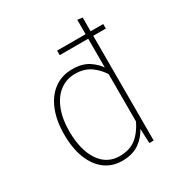

<svg xmlns="http://www.w3.org/2000/svg" viewBox="-175 -860 931 992"><g transform="rotate(-30 290.0 -364.0)"><path d="M535 -652V-625H460H260V-652ZM279 -530Q337 -530 374.5 -506Q412 -482 436 -445L437 -403Q411 -447 373 -474.5Q335 -502 280 -502Q229 -502 189.5 -473Q150 -444 128 -388.5Q106 -333 106 -258Q107 -145 150.5 -81.5Q194 -18 269 -18Q329 -18 367.5 -48.5Q406 -79 435 -141L433 -91Q410 -46 370 -18Q330 10 268 10Q210 10 166.5 -22Q123 -54 99 -114.5Q75 -175 75 -258Q75 -339 99.5 -400.5Q124 -462 170 -496Q216 -530 279 -530ZM430 -738 460 -734V0H434L430 -96V-117Z"/></g></svg>

Font: Firava
Style: Regular
Weight: 400
Designer: Carrois Corporate & Edenspiekermann AG
Foundry: Greg Finn Gibson
Version: Version 5.000